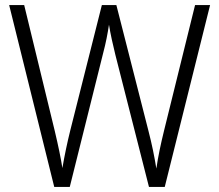

<svg xmlns="http://www.w3.org/2000/svg" viewBox="-20 -734 860 754"><path d="M805 -714H746L624 -220C611 -167 601 -120 594 -72C586 -121 577 -166 563 -220L437 -714H380L256 -222C244 -174 233 -121 225 -74C219 -113 209 -161 195 -220L75 -714H16L193 0H254L385 -525C396 -566 403 -604 408 -637C414 -599 423 -560 433 -519L565 0H627Z"/></svg>

Font: Noto Sans Gujarati UI SemiCondensed Light
Style: Regular
Weight: 300
Width: 4
Designer: Jelle Bosma - Monotype Design Team, Universal Thirst
Foundry: Monotype Imaging Inc.
Version: Version 2.106